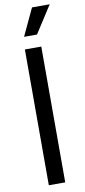

<svg xmlns="http://www.w3.org/2000/svg" viewBox="-103 -976 449 1013"><g transform="rotate(-10 121.5 -469.5)"><path d="M160.2 -727.5H72.3V0H160.2ZM79.6 -793.9H148.9L242.7 -939.5H147.9Z"/></g></svg>

Font: Raveo Display Display
Style: Regular
Weight: 400
Designer: Jakub Foglar, Rasmus Andersson (Inter)
Foundry: Jakubfoglar.com
Version: Version 1.100;Glyphs 3.2.3 (3260)